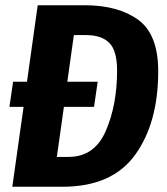

<svg xmlns="http://www.w3.org/2000/svg" viewBox="-20 -713 638 733"><path d="M584 -441Q584 -244 496 -122Q408 0 218 0H27L70 -305H16L30 -401H83L124 -693H303Q431 -693 507.5 -637.5Q584 -582 584 -441ZM427 -443Q427 -520 397 -549.5Q367 -579 310 -579H262L237 -401H353L339 -305H224L197 -114H242Q341 -114 384 -213.5Q427 -313 427 -443Z"/></svg>

Font: Fira Sans Condensed
Style: Bold Italic
Weight: 700
Width: 3
Italic angle: -8°
Designer: Carrois Corporate & Edenspiekermann AG
Foundry: Carrois Corporate GbR & Edenspiekermann AG
Version: Version 4.203